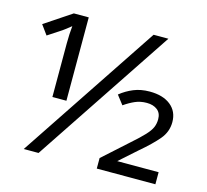

<svg xmlns="http://www.w3.org/2000/svg" viewBox="-101 -813 1003 930"><g transform="rotate(15 400.5 -348.5)"><path d="M168 0H93.8L558.1 -697.3H632.3ZM162.6 -279.3V-548.8Q162.6 -573.7 163.8 -594.5Q165 -615.2 167 -635.7Q156.2 -627 143.1 -616.7Q129.9 -606.4 116.2 -597.7L58.1 -559.6L23.4 -607.4L158.2 -697.3H232.9V-279.3ZM753.9 0H460V-52.7L581.5 -162.1Q625 -200.2 647.5 -224.4Q669.9 -248.5 677.7 -267.1Q685.5 -285.6 685.5 -307.6Q685.5 -338.4 665.3 -354.2Q645 -370.1 612.3 -370.1Q580.1 -370.1 554 -358.6Q527.8 -347.2 500.5 -328.1L465.8 -373Q496.1 -397.5 531.7 -412.1Q567.4 -426.8 611.8 -426.8Q678.7 -426.8 717 -396Q755.4 -365.2 755.4 -311.5Q755.4 -263.2 723.4 -225.1Q691.4 -187 630.9 -135.7L546.4 -60.5H753.9Z"/></g></svg>

Font: Lunasima
Style: Regular
Weight: 400
Designer: The DocRepair Project, Monotype Design Team
Foundry: Google
Version: Version 2.009